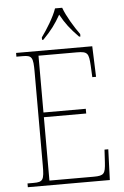

<svg xmlns="http://www.w3.org/2000/svg" viewBox="-61 -974 657 1017"><g transform="rotate(-5 267.5 -465.5)"><path d="M188 -784V-771H195C240 -817 262 -847 290 -896C317 -847 340 -817 385 -771H392V-784C364 -822 325 -886 309 -931H271C256 -886 216 -822 188 -784ZM45 0H481L487 -163H467L463 -94C459 -37 454 -25 398 -25H162V-362H387V-387H162V-689H366C424 -689 429 -678 433 -613L436 -551H456L450 -714H45V-694H78C128 -694 134 -683 134 -606V-108C134 -31 128 -20 78 -20H45Z"/></g></svg>

Font: Noto Serif Devanagari SemiCondensed Thin
Style: Regular
Weight: 100
Width: 4
Designer: Universal Thirst, Indian Type Foundry and the Monotype Design Team
Foundry: Monotype Imaging Inc.
Version: Version 2.004